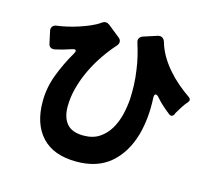

<svg xmlns="http://www.w3.org/2000/svg" viewBox="-113 -919 1226 1095"><g transform="rotate(15 500.0 -371.5)"><path d="M425 36Q290 36 220.5 -38.5Q151 -113 151 -246Q151 -328 180.5 -405.5Q210 -483 251 -553Q273 -590 232 -576Q209 -568 186 -561.5Q163 -555 139 -550Q125 -548 115 -554.5Q105 -561 103 -575L88 -644Q84 -660 92 -671Q100 -682 117 -684Q143 -687 176 -694.5Q209 -702 242.5 -713Q276 -724 307 -737.5Q338 -751 360 -767Q371 -775 383 -775Q393 -775 404 -767L474 -711Q487 -701 487.5 -688Q488 -675 477 -663Q441 -623 408.5 -575Q376 -527 351 -474.5Q326 -422 311 -366Q296 -310 296 -255Q296 -190 327 -154Q358 -118 425 -118Q481 -118 518.5 -143Q556 -168 579.5 -207.5Q603 -247 614.5 -295Q626 -343 629 -389Q631 -429 629.5 -471Q628 -513 621 -559Q616 -597 607 -634.5Q598 -672 586 -710Q581 -724 587 -735Q593 -746 607 -751L687 -777Q703 -782 714.5 -775.5Q726 -769 731 -753Q743 -711 765 -673.5Q787 -636 816.5 -602Q846 -568 880 -539Q914 -510 949 -486Q967 -473 952 -455Q948 -451 944.5 -446.5Q941 -442 937 -437Q922 -416 907 -390Q903 -385 900.5 -379.5Q898 -374 896 -369Q890 -357 879 -357Q873 -357 868 -361Q846 -378 824.5 -397Q803 -416 785 -437Q774 -451 765 -451Q753 -451 755 -425Q758 -365 752.5 -311.5Q747 -258 734 -210Q701 -95 624.5 -29.5Q548 36 425 36Z"/></g></svg>

Font: Higure Gothic Black
Style: Regular
Weight: 900
Designer: Yoshimichi Ohira
Foundry: Positype
Version: Version 1.000